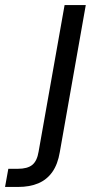

<svg xmlns="http://www.w3.org/2000/svg" viewBox="-131 -521 385 761"><path d="M-111 220 -98 148H-60Q-22 148 -3 132.5Q16 117 22 80L125 -501H209L106 82Q98 130 76.5 160.5Q55 191 21 205.5Q-13 220 -60 220Z"/></svg>

Font: DM Sans 17pt
Style: Italic
Weight: 400
Italic angle: -10°
Version: Version 4.004;gftools[0.9.30]